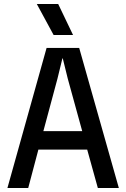

<svg xmlns="http://www.w3.org/2000/svg" viewBox="-20 -940 631 960"><path d="M17.1 0 212.9 -700.2H376L574.2 0H469.2L416 -191.9H171.9L121.1 0ZM164.1 -919.9H271L345.2 -765.1H248ZM196.8 -284.2H391.1L318.8 -546.9L293.9 -647.9H292L267.1 -545.9Z"/></svg>

Font: TASA Explorer Medium
Style: Regular
Weight: 500
Designer: Weizhong Zhang
Foundry: Local Remote
Version: Version 1.000;Glyphs 3.1.2 (3151)